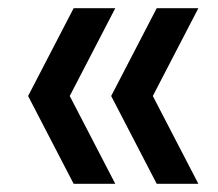

<svg xmlns="http://www.w3.org/2000/svg" viewBox="-20 -516 532 468"><path d="M159.5 -68 48.5 -282 159.5 -496H261L150 -282L261 -68ZM362 -68 251 -282 362 -496H463.5L352.5 -282L463.5 -68Z"/></svg>

Font: Encode Sans SemiCondensed SemiCondensed Medium
Style: Regular
Weight: 500
Width: 4
Designer: Multiple Designers
Foundry: Impallari Type
Version: Version 3.000; ttfautohint (v1.8.3) -l 8 -r 50 -G 200 -x 14 